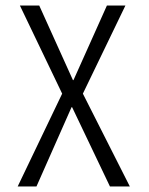

<svg xmlns="http://www.w3.org/2000/svg" viewBox="-20 -675 540 695"><path d="M239 -287 112 0H44L205 -336L52 -655H122L244 -385H246L367 -655H434L280 -336L450 0H378L241 -287Z"/></svg>

Font: TypoPRO Lekton
Style: Regular
Weight: 400
Monospace: yes
Designer: Paolo Mazzetti, Luciano Perondi, Raffaele Flato, Elena Papassissa, Emilio Macchia, Michela Povoleri, Tobias Seemiller, R
Version: Version 34.000